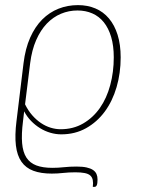

<svg xmlns="http://www.w3.org/2000/svg" viewBox="-20 -521 550 751"><path d="M44 -43 72 -273.5Q79 -331 98 -373.8Q117 -416.5 145.2 -444.8Q173.5 -473 209 -487Q244.5 -501 285 -501Q322.5 -501 353.2 -488Q384 -475 406 -449Q428 -423 440 -384.8Q452 -346.5 452 -296.5Q452 -235 436 -180.2Q420 -125.5 389.8 -84.5Q359.5 -43.5 316.5 -19.5Q273.5 4.5 219.5 4.5Q198 4.5 176.8 -1.8Q155.5 -8 136.5 -19.8Q117.5 -31.5 101.5 -48Q85.5 -64.5 74.5 -85.5L70 -47Q63.5 4 66.5 39Q69.5 74 83.2 95.2Q97 116.5 122 126Q147 135.5 185 135.5Q207 135.5 230.2 133Q253.5 130.5 279.5 130.5Q303 130.5 318.8 134Q334.5 137.5 344 144Q353.5 150.5 357.5 159.8Q361.5 169 361.5 181Q361.5 197 358.5 203.5Q355.5 210 349.5 210H343Q345 194 342.8 183Q340.5 172 332.8 165.2Q325 158.5 310.8 155.8Q296.5 153 275 153Q249 153 227 155.5Q205 158 182.5 158Q140 158 110.5 147Q81 136 64 111.8Q47 87.5 42.2 48.2Q37.5 9 44.5 -47.5ZM78 -113Q90 -88.5 106 -70.2Q122 -52 140.2 -39.8Q158.5 -27.5 178.2 -21.5Q198 -15.5 217 -15.5Q266.5 -15.5 305.2 -38Q344 -60.5 370.8 -98.8Q397.5 -137 411.2 -188.2Q425 -239.5 425 -296.5Q425 -342 414.8 -376.5Q404.5 -411 386 -434Q367.5 -457 341.2 -468.5Q315 -480 283 -480Q249 -480 218.5 -467.2Q188 -454.5 163.2 -428.8Q138.5 -403 121.5 -364.2Q104.5 -325.5 98 -274Z"/></svg>

Font: Lato Thin
Style: Italic
Weight: 200
Italic angle: -7°
Designer: Lukasz Dziedzic
Foundry: tyPoland Lukasz Dziedzic
Version: Version 2.007; 2014-02-27